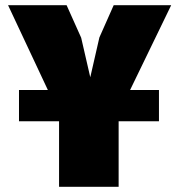

<svg xmlns="http://www.w3.org/2000/svg" viewBox="-20 -718 690 738"><path d="M53 -372H164L11 -698H236L292 -573L327 -421L362 -574L417 -698H638L480 -372H591V-252H436V0H207V-252H53Z"/></svg>

Font: Azeret Mono Black
Style: Regular
Weight: 900
Designer: Martin Vácha
Foundry: Displaay
Version: Version 1.000; Glyphs 3.0.3, build 3074